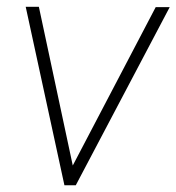

<svg xmlns="http://www.w3.org/2000/svg" viewBox="-20 -549 523 569"><path d="M187 -42 441.4 -527.8H482.9L204.6 0H171.9ZM95.2 -528.8 199.7 -39.6 201.7 0H170.9L56.2 -528.8Z"/></svg>

Font: Roboto ExtraLight
Style: Italic
Weight: 250
Designer: Christian Robertson
Foundry: Google
Version: Version 3.009; 2024